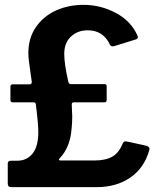

<svg xmlns="http://www.w3.org/2000/svg" viewBox="-20 -772 675 792"><path d="M12 -15V-97Q12 -109 24 -109H48Q89 -108 113.5 -137.5Q138 -167 138 -227Q138 -261 128 -341Q127 -350 119 -350H32Q23 -350 23 -360V-415Q23 -424 32 -424H102Q112 -424 111 -435L100 -514Q97 -535 97 -553Q97 -615 128 -660Q159 -705 210.5 -728.5Q262 -752 324 -752Q396 -752 459 -718Q522 -684 548 -623L549 -619Q549 -612 539 -609L452 -582Q450 -581 445 -581Q437 -581 434 -587Q406 -647 342 -647Q300 -647 272.5 -621Q245 -595 245 -550Q245 -508 262 -434Q264 -425 273 -425H411Q420 -425 420 -416V-359Q420 -350 411 -350H285Q276 -350 276 -341Q278 -305 278 -291Q278 -264 275 -238Q269 -165 228 -121Q223 -116 223 -114Q223 -110 231 -110H369Q416 -110 443.5 -126Q471 -142 486 -180Q491 -192 505 -188L583 -171Q600 -166 596 -153Q575 -79 517.5 -39.5Q460 0 378 0H26Q12 0 12 -15Z"/></svg>

Font: n
Style: Regular
Weight: 600
Designer: Pablo Impallari, Rodrigo Fuenzalida
Foundry: Impallari Type
Version: Version 1.002; ttfautohint (v1.5)